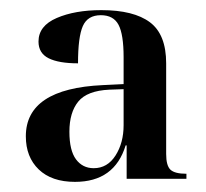

<svg xmlns="http://www.w3.org/2000/svg" viewBox="-20 -739 406 379"><path d="M128 -380Q82 -380 56.5 -404.5Q31 -429 31 -470Q31 -564 183 -571L224 -573V-626Q224 -671 214 -690Q204 -709 179 -709Q153 -709 143.5 -687.5Q134 -666 134 -614Q96 -614 76 -624Q56 -634 56 -657Q56 -688 92 -703.5Q128 -719 180 -719Q244 -719 276 -695Q308 -671 308 -614V-435Q308 -412 316.5 -404Q325 -396 348 -396V-386H230V-452H228Q206 -380 128 -380ZM165 -407Q192 -407 208 -432Q224 -457 224 -492V-563L196 -562Q152 -560 134.5 -538.5Q117 -517 117 -479Q117 -442 130 -424.5Q143 -407 165 -407Z"/></svg>

Font: Noto Serif Display SemiCondensed Medium
Style: Regular
Weight: 500
Width: 4
Designer: Monotype Design Team
Foundry: Monotype Imaging Inc.
Version: Version 2.009